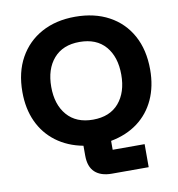

<svg xmlns="http://www.w3.org/2000/svg" viewBox="-92 -768 951 1026"><g transform="rotate(-10 383.5 -255.0)"><path d="M431.7 175Q372.5 175 340.4 145.4Q308.3 115.8 308.3 55V1.7Q224.2 -14.2 162.9 -60Q101.7 -105.8 69.2 -176.2Q36.7 -246.7 36.7 -337.5Q36.7 -444.2 80 -522.1Q123.3 -600 201.2 -642.5Q279.2 -685 383.3 -685Q488.3 -685 566.2 -642.9Q644.2 -600.8 687.1 -522.9Q730 -445 730 -337.5Q730 -246.7 697.5 -175.8Q665 -105 604.2 -59.6Q543.3 -14.2 458.3 1.7V50H631.7V175ZM383.3 -126.7Q475 -126.7 524.2 -184.2Q573.3 -241.7 573.3 -337.5Q573.3 -434.2 524.2 -491.2Q475 -548.3 383.3 -548.3Q292.5 -548.3 242.9 -491.2Q193.3 -434.2 193.3 -337.5Q193.3 -241.7 242.9 -184.2Q292.5 -126.7 383.3 -126.7Z"/></g></svg>

Font: Funnel Display Light ExtraBold
Style: Regular
Weight: 800
Version: Version 1.000